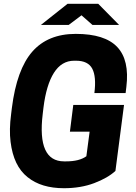

<svg xmlns="http://www.w3.org/2000/svg" viewBox="-20 -970 713 1003"><path d="M602.1 -839.8H462.9L405.8 -890.1L338.9 -839.8H193.8L333 -950.2H493.2ZM314 13.2Q255.4 13.2 208 -1Q160.6 -15.1 123.8 -44.7Q86.9 -74.2 64.9 -120.1Q43 -166 35.2 -229.2Q27.3 -292.5 38.1 -374L42 -405.8Q67.4 -607.4 148.7 -700.2Q230 -793 376 -793Q527.8 -793 592.5 -724.4Q657.2 -655.8 640.1 -516.1L636.2 -483.9H473.1Q483.9 -569.8 461.9 -611.3Q439.9 -652.8 377 -652.8H367.2Q301.8 -652.8 261.7 -589.6Q221.7 -526.4 207 -407.2L203.1 -374Q173.3 -127 314.9 -127H325.2Q394.5 -127 431.2 -153.8L448.2 -282.2H345.2L362.8 -421.9H627.9L583 -77.1Q542.5 -40 472.2 -13.4Q401.9 13.2 314 13.2Z"/></svg>

Font: Cooper Hewitt
Style: Bold Italic
Weight: 712
Designer: Village Type and Design LLC
Foundry: Cooper Hewitt Smithsonian Design Museum
Version: 1.000